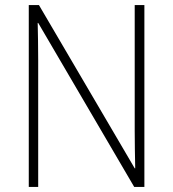

<svg xmlns="http://www.w3.org/2000/svg" viewBox="-20 -734 680 754"><path d="M547 0V-714H509V-221C509 -178 510 -120 511 -73H509L133 -714H93V0H130V-497C130 -553 129 -597 128 -644H130L507 0Z"/></svg>

Font: Noto Sans Thai SemCond ExtLt
Style: Regular
Weight: 200
Width: 4
Designer: Monotype Design Team
Foundry: Monotype Imaging Inc.
Version: Version 2.002